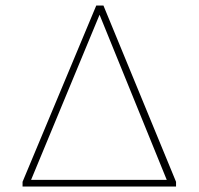

<svg xmlns="http://www.w3.org/2000/svg" viewBox="-20 -678 722 698"><path d="M70 0V-24H609V0ZM620 0H596L336 -639H348L83 0H62V-17L330 -658H356L620 -17Z"/></svg>

Font: Ysabeau Office Thin
Style: Regular
Weight: 250
Designer: Christian Thalmann (Catharsis Fonts)
Version: Version 2.001;gftools[0.9.30]; featfreeze: tnum,lnum,ss02